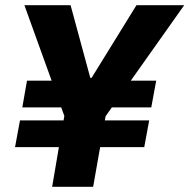

<svg xmlns="http://www.w3.org/2000/svg" viewBox="-20 -720 730 740"><path d="M181 0H339L366 -153H536L555 -256H384L387 -272L411 -306H563L582 -409H484L690 -700H506L333 -420H328L252 -700H74L179 -409H84L66 -306H216L228 -273L225 -256H57L38 -153H207Z"/></svg>

Font: Fixel Text 20240404
Style: Bold Italic
Weight: 700
Width: 4
Italic angle: -10°
Designer: AlfaBravo + MacPaw
Foundry: Kyrylo Tkachov, Marchela Mozhyna, Serhii Makarenko, Maria Weinstein, Zakhar Kryvoshyya
Version: Version 1.211;Glyphs 3.2 (3225)